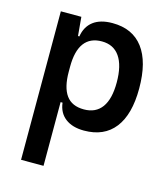

<svg xmlns="http://www.w3.org/2000/svg" viewBox="-112 -615 810 927"><g transform="rotate(15 293.0 -151.0)"><path d="M79.6 224.6V-517.6H182.1L191.9 -408.2V224.6ZM335.9 9.8Q277.8 9.8 242.7 -17.1Q207.5 -43.9 201.7 -93.8H156.7L191.9 -246.1Q191.9 -167.5 220.5 -128.2Q249 -88.9 309.1 -88.9Q368.2 -88.9 398.7 -130.9Q429.2 -172.9 429.2 -255.4Q429.2 -340.3 398.4 -384.5Q367.7 -428.7 309.1 -428.7Q251 -428.7 221.4 -389.2Q191.9 -349.6 191.9 -271L158.2 -423.8H197.3Q205.1 -473.6 240.2 -500.5Q275.4 -527.3 335.9 -527.3Q436.5 -527.3 489 -457.8Q541.5 -388.2 541.5 -255.4Q541.5 -125.5 489 -57.9Q436.5 9.8 335.9 9.8Z"/></g></svg>

Font: Cascadia Mono Medium
Style: Regular
Weight: 500
Monospace: yes
Designer: Aaron Bell
Foundry: Saja Typeworks
Version: Version 2407.024